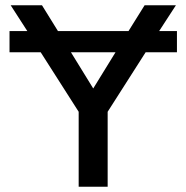

<svg xmlns="http://www.w3.org/2000/svg" viewBox="-20 -708 707 728"><path d="M388.2 -284.2V0H278.3V-284.2L134.3 -509.8H16.1V-590.3H83.5L20.5 -688H139.2L199.7 -590.3H467.3L528.3 -688H647L583.5 -590.3H650.9V-509.8H532.2ZM249 -509.8 333.5 -372.6 418 -509.8Z"/></svg>

Font: Arimo Medium
Style: Regular
Weight: 500
Designer: Steve Matteson
Foundry: Monotype Imaging Inc.
Version: Version 1.33